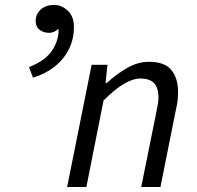

<svg xmlns="http://www.w3.org/2000/svg" viewBox="-20 -744 782 764"><path d="M111.3 -435 95.3 -476.9Q153.8 -499.9 180.9 -534.4Q208 -568.8 212.8 -612.9Q213.6 -622 211.7 -628.6Q209.8 -635.1 206 -641.7L215.3 -634.4Q208.8 -625 198.4 -619.2Q188 -613.4 174.3 -613.4Q153.9 -613.4 137.9 -625.2Q121.9 -637 121.9 -660.9Q121.9 -687.7 142.2 -706.1Q162.5 -724.4 195.1 -724.4Q224.8 -724.4 249.4 -701.9Q274.1 -679.4 274.1 -635.9Q274.1 -587.8 253.6 -547.3Q233.1 -506.9 196.6 -478.3Q160.1 -449.7 111.3 -435ZM247.1 0 344.6 -486.1H407.6L400 -413.2H404Q443.4 -448.9 485.8 -473.5Q528.2 -498.1 573.1 -498.1Q635.1 -498.1 661.8 -465.6Q688.5 -433.1 688.5 -376.9Q688.5 -359.7 686.9 -344.8Q685.2 -329.9 680.5 -310L618.5 0H542L602.5 -300.1Q606.8 -319.8 608.6 -331.9Q610.5 -344 610.5 -356.8Q610.5 -394.2 593.2 -412.9Q575.9 -431.6 538.2 -431.6Q509.6 -431.6 473.8 -410.8Q438 -390.1 392 -344L323.7 0Z"/></svg>

Font: Source Sans 3 VF
Style: Italic
Weight: 200
Italic angle: -11°
Designer: Paul D. Hunt
Foundry: Adobe Systems Incorporated
Version: Version 3.042;hotconv 1.0.118;makeotfexe 2.5.65603